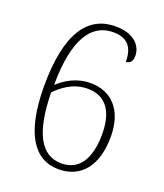

<svg xmlns="http://www.w3.org/2000/svg" viewBox="-136 -815 782 916"><g transform="rotate(20 255.5 -357.0)"><path d="M269 10C382 10 451 -73 451 -221C451 -355 381 -429 274 -429C200 -429 147 -393 112 -361C113 -595 182 -694 292 -694C364 -694 396 -656 396 -582C416 -582 429 -595 429 -623C429 -675 387 -724 293 -724C157 -724 69 -615 69 -341C69 -98 146 10 269 10ZM272 -21C167 -21 114 -121 111 -323C141 -353 193 -399 270 -399C363 -399 408 -332 408 -219C408 -92 361 -21 272 -21Z"/></g></svg>

Font: Noto Serif Hebrew SemiCondensed ExtraLight
Style: Regular
Weight: 200
Width: 4
Designer: Monotype Design Team
Foundry: Monotype Imaging Inc.
Version: Version 2.004